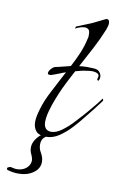

<svg xmlns="http://www.w3.org/2000/svg" viewBox="-84 -506 450 701"><g transform="rotate(10 141.0 -155.0)"><path d="M111 1Q84 1 73 -12Q62 -25 62 -46Q62 -57 64.5 -69Q67 -81 71 -94Q76 -112 83.5 -129.5Q91 -147 100 -164L137 -235Q138 -237 139.5 -239Q141 -241 142 -243Q136 -242 130 -239.5Q124 -237 119 -235Q112 -232 104.5 -229.5Q97 -227 92 -225Q89 -224 84 -224Q77 -224 77 -229Q77 -237 85.5 -246Q94 -255 101 -256Q112 -258 126.5 -262Q141 -266 155 -269Q169 -295 180.5 -322Q192 -349 198 -377Q200 -382 200 -386.5Q200 -391 200 -395Q200 -408 194.5 -412.5Q189 -417 181 -417Q174 -417 164 -414Q154 -411 146 -406L147 -408Q147 -415 150 -415L202 -436L233 -451Q241 -455 247 -458Q253 -461 254 -461H255Q265 -461 265 -447Q265 -437 259 -422Q244 -385 224.5 -348Q205 -311 185 -274Q201 -276 214.5 -276Q228 -276 241 -275Q255 -274 261.5 -265.5Q268 -257 268 -248Q268 -244 266 -238Q265 -234 263 -234Q257 -234 259 -242Q264 -254 256 -259Q248 -264 234 -264Q230 -264 225 -263.5Q220 -263 215 -262Q204 -261 193 -258Q182 -255 174 -253L151 -209Q147 -202 138.5 -183.5Q130 -165 120.5 -141Q111 -117 104.5 -93.5Q98 -70 98 -52Q98 -32 110 -24Q117 -20 125 -20Q144 -20 165 -35.5Q186 -51 204 -70.5Q222 -90 231 -100Q233 -102 245 -116Q257 -130 270.5 -146.5Q284 -163 290 -172Q290 -172 292 -170Q294 -166 291 -162Q279 -146 265.5 -128.5Q252 -111 238 -94Q224 -76 203.5 -53.5Q183 -31 159.5 -15Q136 1 111 1ZM34 151Q15 151 -6 145Q-11 143 -9 137Q-7 135 -4 134Q-1 133 2 132Q8 133 14 134.5Q20 136 25 136Q47 136 61 124Q75 112 75 95Q75 88 70 76Q63 63 63 49Q63 25 87 2Q104 -14 126 -14Q134 -14 134 -7Q94 -1 94 32Q94 48 102 61Q112 78 112 94Q112 119 89.5 135Q67 151 34 151Z"/></g></svg>

Font: Grey Qo
Style: Regular
Weight: 400
Designer: Robert E. Leuschke
Foundry: Robert E. Leuschke
Version: Version 2.010